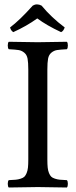

<svg xmlns="http://www.w3.org/2000/svg" viewBox="-20 -833 337 855"><path d="M165 -808.1Q209 -754.9 268.1 -710.9Q262.7 -694.3 252 -689.9Q188 -719.7 146 -751Q98.6 -716.8 39.1 -689.9Q27.8 -697.3 24.9 -710.9Q66.9 -742.2 126 -808.1Q144 -818.8 165 -808.1ZM190.9 -122.1Q190.9 -100.6 192.4 -86.7Q193.8 -72.8 198.2 -62.3Q202.6 -51.8 208 -46.4Q213.4 -41 224.6 -37.4Q235.8 -33.7 246.8 -32.7Q257.8 -31.7 277.8 -30.8Q282.2 -26.4 282.2 -14.4Q282.2 -2.4 277.8 2Q178.2 0 148.9 0Q116.7 0 19 2Q14.6 -2.4 14.6 -14.4Q14.6 -26.4 19 -30.8Q39.1 -31.7 50 -32.7Q61 -33.7 72.3 -37.4Q83.5 -41 88.9 -46.4Q94.2 -51.8 98.6 -62.3Q103 -72.8 104.5 -86.7Q106 -100.6 106 -122.1V-522.9Q106 -554.7 102.8 -571.8Q99.6 -588.9 88.1 -598.4Q76.7 -607.9 62.7 -610.1Q48.8 -612.3 19 -613.8Q14.6 -618.2 14.6 -630.4Q14.6 -642.6 19 -647Q118.7 -645 147.9 -645Q180.2 -645 277.8 -647Q282.2 -642.6 282.2 -630.4Q282.2 -618.2 277.8 -613.8Q248 -612.3 234.1 -610.1Q220.2 -607.9 208.7 -598.4Q197.3 -588.9 194.1 -571.8Q190.9 -554.7 190.9 -522.9Z"/></svg>

Font: Linux Libertine G
Style: Regular
Weight: 400
Designer: Philipp H. Poll
Foundry: Philipp H. Poll
Version: Version 4.7.5